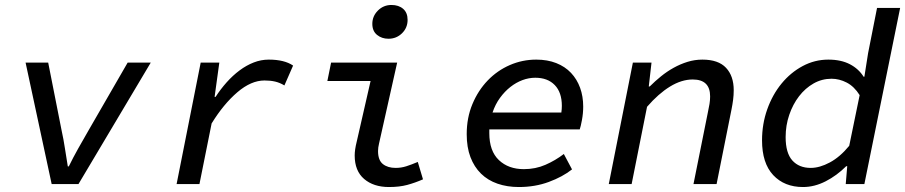

<svg xmlns="http://www.w3.org/2000/svg" viewBox="-20 -741 3644 773"><path d="M188 0 83 -489H174L228 -216Q236 -180 241.5 -143Q247 -106 253 -71H257Q274 -106 294.5 -142.5Q315 -179 337 -217L494 -489H587L296 0Z M691 0 788 -489H863L844 -351H848Q868 -382 892.5 -409.5Q917 -437 944.5 -457.5Q972 -478 1001.5 -489.5Q1031 -501 1062 -501Q1125 -501 1160 -477L1125 -397Q1107 -408 1088 -412.5Q1069 -417 1045 -417Q991 -417 935.5 -369.5Q880 -322 832 -244L783 0Z M1546 12Q1484 12 1446 -20.5Q1408 -53 1408 -115Q1408 -138 1416 -170L1472 -415H1298L1313 -489H1579L1506 -163Q1504 -155 1503 -147.5Q1502 -140 1502 -133Q1502 -96 1521.5 -80.5Q1541 -65 1573 -65Q1595 -65 1615.5 -71.5Q1636 -78 1662 -89L1683 -19Q1651 -5 1619.5 3.5Q1588 12 1546 12ZM1544 -585Q1517 -585 1498 -600.5Q1479 -616 1479 -645Q1479 -676 1501.5 -698.5Q1524 -721 1556 -721Q1585 -721 1603 -705.5Q1621 -690 1621 -661Q1621 -629 1598.5 -607Q1576 -585 1544 -585Z M2069 12Q2022 12 1983 -1.5Q1944 -15 1916.5 -42Q1889 -69 1874 -108.5Q1859 -148 1859 -201Q1859 -267 1882 -322Q1905 -377 1943.5 -417Q1982 -457 2032.5 -479Q2083 -501 2139 -501Q2184 -501 2219.5 -487Q2255 -473 2279 -447.5Q2303 -422 2315.5 -387.5Q2328 -353 2328 -312Q2328 -285 2323 -258Q2318 -231 2314 -220H1950V-205Q1950 -133 1988.5 -96.5Q2027 -60 2089 -60Q2136 -60 2176 -77.5Q2216 -95 2250 -121L2283 -59Q2245 -29 2189.5 -8.5Q2134 12 2069 12ZM2135 -428Q2109 -428 2083.5 -418.5Q2058 -409 2035 -391Q2012 -373 1993 -347Q1974 -321 1963 -288H2240Q2241 -295 2241.5 -301.5Q2242 -308 2242 -315Q2242 -369 2213.5 -398.5Q2185 -428 2135 -428Z M2431 0 2528 -489H2603L2592 -393H2596Q2617 -414 2641 -433.5Q2665 -453 2692 -468Q2719 -483 2748 -492Q2777 -501 2808 -501Q2872 -501 2903 -468Q2934 -435 2934 -378Q2934 -358 2931.5 -339Q2929 -320 2925 -300L2865 0H2772L2830 -289Q2834 -307 2836.5 -322.5Q2839 -338 2839 -353Q2839 -421 2769 -421Q2724 -421 2677.5 -392.5Q2631 -364 2585 -311L2523 0Z M3213 12Q3138 12 3093 -36Q3048 -84 3048 -176Q3048 -242 3069 -301Q3090 -360 3126.5 -404.5Q3163 -449 3211.5 -475Q3260 -501 3315 -501Q3366 -501 3401.5 -482.5Q3437 -464 3457 -432H3460L3475 -527L3511 -709H3604L3460 0H3385L3391 -72H3387Q3349 -34 3304 -11Q3259 12 3213 12ZM3244 -65Q3280 -65 3321 -87Q3362 -109 3399 -154L3441 -358Q3419 -393 3389 -408.5Q3359 -424 3328 -424Q3289 -424 3255.5 -405Q3222 -386 3197 -353.5Q3172 -321 3157.5 -278.5Q3143 -236 3143 -189Q3143 -125 3170 -95Q3197 -65 3244 -65Z"/></svg>

Font: Source Code Pro Medium
Style: Italic
Weight: 500
Italic angle: -11°
Monospace: yes
Designer: Paul D. Hunt, Teo Tuominen
Foundry: Adobe Systems Incorporated
Version: Version 1.050;PS 1.000;hotconv 16.6.51;makeotf.lib2.5.65220